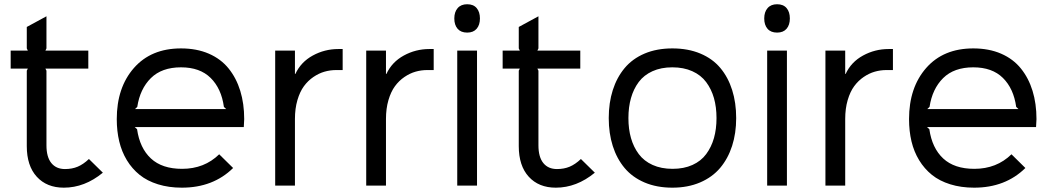

<svg xmlns="http://www.w3.org/2000/svg" viewBox="-20 -866 4912 896"><path d="M395 -124 460 -60.1Q375 9.8 277.8 9.8Q198.2 9.8 151.6 -41.3Q105 -92.3 105 -184.1V-536.1L109.9 -545.9H29.8V-629.9H109.9L105 -640.1V-740.2L196.8 -790V-640.1L191.9 -629.9H392.1V-545.9H191.9L196.8 -536.1V-188Q196.8 -133.3 219.5 -105.2Q242.2 -77.1 283.2 -77.1Q316.4 -77.1 342.5 -88.1Q368.7 -99.1 395 -124Z M609.9 -356.9H1035.6L1024.9 -367.2Q1013.2 -452.6 963.1 -502.2Q913.1 -551.8 824.7 -551.8Q734.9 -551.8 684.1 -501.5Q633.3 -451.2 620.6 -367.2ZM1119.6 -310.1Q1119.6 -299.3 1117.7 -272.9H608.9L619.6 -263.2Q632.3 -174.8 684.3 -126.5Q736.3 -78.1 829.6 -78.1Q933.6 -78.1 1002.9 -146L1067.9 -82Q974.6 9.8 828.6 9.8Q767.6 9.8 717.3 -5.9Q667 -21.5 631.6 -50Q596.2 -78.6 572 -118.4Q547.9 -158.2 536.4 -206.3Q524.9 -254.4 524.9 -310.1Q524.9 -457.5 605 -548.8Q685.1 -640.1 824.7 -640.1Q897.9 -640.1 954.6 -615.5Q1011.2 -590.8 1047.1 -546.1Q1083 -501.5 1101.3 -441.9Q1119.6 -382.3 1119.6 -310.1Z M1579.1 -637.2V-539.1H1549.3Q1521 -539.1 1494.4 -531.5Q1467.8 -523.9 1442.4 -506.6Q1417 -489.3 1398.2 -463.6Q1379.4 -438 1367.9 -398.7Q1356.4 -359.4 1356.4 -311V0H1264.2V-629.9H1356.4V-521H1358.4Q1384.3 -576.7 1439.7 -606.9Q1495.1 -637.2 1559.1 -637.2Z M2003.9 -637.2V-539.1H1974.1Q1945.8 -539.1 1919.2 -531.5Q1892.6 -523.9 1867.2 -506.6Q1841.8 -489.3 1823 -463.6Q1804.2 -438 1792.7 -398.7Q1781.2 -359.4 1781.2 -311V0H1689V-629.9H1781.2V-521H1783.2Q1809.1 -576.7 1864.5 -606.9Q1919.9 -637.2 1983.9 -637.2Z M2206.1 -629.9V0H2113.8V-629.9ZM2160.2 -713.9Q2130.9 -713.9 2115.5 -731.7Q2100.1 -749.5 2100.1 -779.8Q2100.1 -810.1 2115.7 -828.1Q2131.3 -846.2 2160.2 -846.2Q2189.5 -846.2 2204.6 -828.1Q2219.7 -810.1 2219.7 -779.8Q2219.7 -749.5 2204.3 -731.7Q2189 -713.9 2160.2 -713.9Z M2690.9 -124 2755.9 -60.1Q2670.9 9.8 2573.7 9.8Q2494.1 9.8 2447.5 -41.3Q2400.9 -92.3 2400.9 -184.1V-536.1L2405.8 -545.9H2325.7V-629.9H2405.8L2400.9 -640.1V-740.2L2492.7 -790V-640.1L2487.8 -629.9H2688V-545.9H2487.8L2492.7 -536.1V-188Q2492.7 -133.3 2515.4 -105.2Q2538.1 -77.1 2579.1 -77.1Q2612.3 -77.1 2638.4 -88.1Q2664.6 -99.1 2690.9 -124Z M3311.8 -221.7Q3323.7 -263.7 3323.7 -314.9Q3323.7 -366.2 3311.8 -408.2Q3299.8 -450.2 3275.4 -482.9Q3251 -515.6 3210.7 -533.7Q3170.4 -551.8 3117.7 -551.8Q3064.9 -551.8 3024.9 -533.7Q2984.9 -515.6 2960.7 -483.2Q2936.5 -450.7 2924.6 -408.4Q2912.6 -366.2 2912.6 -314.9Q2912.6 -263.7 2924.6 -221.7Q2936.5 -179.7 2960.9 -147Q2985.4 -114.3 3025.6 -96.2Q3065.9 -78.1 3118.7 -78.1Q3171.4 -78.1 3211.4 -96.2Q3251.5 -114.3 3275.6 -147Q3299.8 -179.7 3311.8 -221.7ZM3415.5 -314.9Q3415.5 -244.1 3396.5 -185.1Q3377.4 -126 3340.8 -82.5Q3304.2 -39.1 3247.1 -14.6Q3189.9 9.8 3117.7 9.8Q3044.9 9.8 2988 -14.4Q2931.2 -38.6 2894.8 -82Q2858.4 -125.5 2839.6 -184.6Q2820.8 -243.7 2820.8 -314.9Q2820.8 -386.2 2839.6 -445.3Q2858.4 -504.4 2894.8 -548.1Q2931.2 -591.8 2988 -616Q3044.9 -640.1 3117.7 -640.1Q3190.9 -640.1 3248 -616.2Q3305.2 -592.3 3341.6 -548.8Q3377.9 -505.4 3396.7 -446Q3415.5 -386.7 3415.5 -314.9Z M3652.3 -629.9V0H3560.1V-629.9ZM3606.4 -713.9Q3577.1 -713.9 3561.8 -731.7Q3546.4 -749.5 3546.4 -779.8Q3546.4 -810.1 3562 -828.1Q3577.6 -846.2 3606.4 -846.2Q3635.7 -846.2 3650.9 -828.1Q3666 -810.1 3666 -779.8Q3666 -749.5 3650.6 -731.7Q3635.3 -713.9 3606.4 -713.9Z M4147 -637.2V-539.1H4117.2Q4088.9 -539.1 4062.3 -531.5Q4035.6 -523.9 4010.3 -506.6Q3984.9 -489.3 3966.1 -463.6Q3947.3 -438 3935.8 -398.7Q3924.3 -359.4 3924.3 -311V0H3832V-629.9H3924.3V-521H3926.3Q3952.1 -576.7 4007.6 -606.9Q4063 -637.2 4127 -637.2Z M4307.1 -356.9H4732.9L4722.2 -367.2Q4710.4 -452.6 4660.4 -502.2Q4610.4 -551.8 4522 -551.8Q4432.1 -551.8 4381.3 -501.5Q4330.6 -451.2 4317.9 -367.2ZM4816.9 -310.1Q4816.9 -299.3 4814.9 -272.9H4306.2L4316.9 -263.2Q4329.6 -174.8 4381.6 -126.5Q4433.6 -78.1 4526.9 -78.1Q4630.9 -78.1 4700.2 -146L4765.1 -82Q4671.9 9.8 4525.9 9.8Q4464.8 9.8 4414.6 -5.9Q4364.3 -21.5 4328.9 -50Q4293.5 -78.6 4269.3 -118.4Q4245.1 -158.2 4233.6 -206.3Q4222.2 -254.4 4222.2 -310.1Q4222.2 -457.5 4302.2 -548.8Q4382.3 -640.1 4522 -640.1Q4595.2 -640.1 4651.9 -615.5Q4708.5 -590.8 4744.4 -546.1Q4780.3 -501.5 4798.6 -441.9Q4816.9 -382.3 4816.9 -310.1Z"/></svg>

Font: Sinkin Sans 400 Regular
Style: Regular
Weight: 400
Designer: Keith Bates
Foundry: K-Type
Version: Sinkin Sans (version 1.0)  by Keith Bates   •   © 2014   www